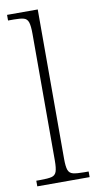

<svg xmlns="http://www.w3.org/2000/svg" viewBox="-87 -799 423 838"><g transform="rotate(-10 124.0 -380.0)"><path d="M8 0V-25H26Q60 -25 76 -29Q92 -33 97.5 -48.5Q103 -64 103 -98V-660Q103 -695 97.5 -711Q92 -727 77 -731Q62 -735 34 -735H8V-760H144V-98Q144 -64 149.5 -48.5Q155 -33 171.5 -29Q188 -25 221 -25H240V0Z"/></g></svg>

Font: Noto Serif Tamil SemiCondensed ExtraLight
Style: Italic
Weight: 200
Width: 4
Italic angle: -12°
Designer: Indian Type Foundry, Tom Grace, and the Monotype Design Team
Foundry: Monotype Imaging Inc.
Version: Version 2.003; ttfautohint (v1.8.4.7-5d5b)